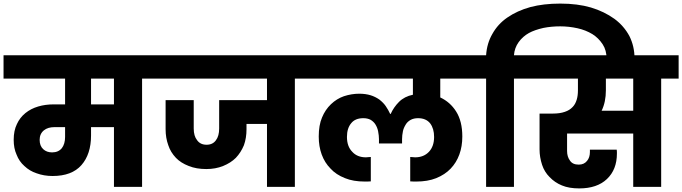

<svg xmlns="http://www.w3.org/2000/svg" viewBox="-37 -1051 3837 1080"><path d="M255.9 -193.8Q291.5 -193.8 311 -217.8Q329.1 -241.7 329.1 -280.8V-335.9H269Q232.4 -335.9 210 -317.9Q186 -298.3 186 -264.2Q186 -230.5 206.1 -211.9Q225.6 -193.8 255.9 -193.8ZM-17.1 -608.9V-740.2H859.9V-608.9H762.2V0H604V-335.9H475.1V-289.1Q475.1 -183.6 420.9 -122.1Q367.2 -61 258.8 -61Q210.4 -61 168.9 -76.2Q129.9 -88.9 100.1 -117.2Q70.8 -143.1 56.2 -181.2Q40 -216.8 40 -264.2Q40 -316.4 58.1 -353Q74.7 -389.6 106 -415Q136.7 -439.9 178.2 -452.1Q218.3 -463.9 265.1 -463.9H329.1V-608.9ZM475.1 -463.9H604V-608.9H475.1Z M1621.6 -608.9V0H1464.8V-354H1349.6V-324.2Q1349.6 -274.4 1335 -233.9Q1317.9 -192.9 1289.6 -163.1Q1261.2 -134.8 1217.8 -117.2Q1175.3 -100.1 1123.5 -100.1Q1067.4 -100.1 1024.9 -117.2Q979.5 -134.8 952.6 -163.1Q922.4 -194.8 909.7 -233.9Q894.5 -275.4 894.5 -324.2V-487.8H1052.7V-328.1Q1052.7 -285.6 1071.8 -262.2Q1089.8 -236.8 1125 -236.8Q1159.7 -236.8 1177.7 -262.2Q1195.8 -286.1 1195.8 -328.1V-487.8H1464.8V-608.9H825.7V-740.2H1719.7V-608.9Z M2290.5 -29.8Q2277.3 -29.8 2270.5 -30.8V-168Q2275.4 -167 2285.6 -167Q2290.5 -166 2297.9 -166Q2346.2 -166 2375.5 -196.8Q2404.8 -227.5 2404.8 -280.8Q2404.8 -327.6 2382.8 -356.9Q2359.4 -386.2 2314.5 -386.2Q2291 -386.2 2273.4 -377Q2254.9 -366.7 2245.6 -351.1Q2232.9 -330.6 2229.5 -313Q2224.6 -289.6 2224.6 -268.1V-244.1H2094.7V-268.1Q2094.7 -287.6 2089.8 -313Q2085.9 -333 2074.7 -351.1Q2065.4 -366.2 2047.9 -377Q2030.3 -386.2 2006.8 -386.2Q1960.9 -386.2 1938.5 -357.9Q1914.6 -329.6 1914.6 -280.8Q1914.6 -227.1 1944.8 -196.8Q1972.7 -166 2021.5 -166Q2028.8 -166 2033.7 -167Q2043.9 -167 2048.8 -168V-30.8Q2042 -29.8 2029.8 -29.8H2014.6Q1950.2 -29.8 1903.8 -48.8Q1853 -68.8 1822.8 -102.1Q1789.6 -135.3 1772.5 -182.1Q1755.9 -227.5 1755.9 -283.2Q1755.9 -346.7 1774.4 -390.1Q1792.5 -434.1 1824.7 -464.8Q1856.9 -495.6 1897.5 -509.8Q1940.9 -523.9 1983.4 -523.9Q2019 -523.9 2047.9 -515.1Q2073.2 -507.3 2096.7 -491.2Q2120.1 -472.7 2132.8 -454.1Q2147.5 -432.6 2157.7 -410.2H2160.6Q2177.7 -448.2 2207.5 -478Q2237.8 -508.3 2285.6 -518.1V-608.9H1685.5V-740.2H2633.8V-608.9H2439.5V-502.9Q2495.6 -476.6 2528.8 -423.8Q2563.5 -369.1 2563.5 -283.2Q2563.5 -227.5 2546.9 -182.1Q2530.3 -136.2 2497.6 -102.1Q2465.8 -68.8 2416.5 -48.8Q2368.7 -29.8 2304.7 -29.8Z M2599.1 -608.9V-740.2H2697.3Q2701.7 -807.1 2732.4 -859.9Q2763.2 -915.5 2816.4 -952.1Q2872.1 -990.7 2946.3 -1011.2Q3020 -1030.8 3114.3 -1030.8Q3211.9 -1030.8 3287.1 -1008.8Q3361.8 -986.3 3419.4 -944.8Q3472.7 -905.3 3503.4 -848.1Q3532.2 -790.5 3532.2 -723.1V-705.1H3375V-720.2Q3375 -768.6 3353 -801.8Q3329.6 -837.4 3295.4 -858.9Q3257.8 -881.8 3211.4 -892.1Q3163.1 -902.8 3114.3 -902.8Q3064.5 -902.8 3020 -894Q2970.2 -882.8 2938 -865.2Q2903.8 -846.2 2880.4 -814Q2856.9 -781.2 2854 -740.2H2952.1V-608.9H2854V0H2697.3V-608.9Z M3371.1 -543Q3371.1 -477.5 3347.2 -428.2H3524.9V-608.9H3371.1ZM2918 -608.9V-740.2H3780.3V-608.9H3682.1V0H3524.9V-299.8H3152.8V-202.1Q3152.8 -169.4 3168.9 -147.9Q3183.6 -125 3218.3 -125Q3248.5 -125 3265.1 -146Q3281.2 -165 3281.2 -195.8V-209H3432.1Q3433.1 -204.1 3433.1 -196.8V-187Q3433.1 -97.2 3377 -43.9Q3321.3 8.8 3221.2 8.8Q3163.6 8.8 3124 -7.8Q3084 -23.9 3054.2 -55.2Q3025.4 -84 3012.2 -124Q2998 -167.5 2998 -210V-412.1H3072.3Q3112.8 -412.1 3140.1 -421.9Q3167 -430.7 3184.1 -449.2Q3199.2 -464.4 3207 -490.2Q3213.9 -512.7 3213.9 -543V-608.9Z"/></svg>

Font: PoppinsZ
Style: Bold
Weight: 700
Designer: Ninad Kale (Devanagari), Jonny Pinhorn (Latin)
Foundry: Indian Type Foundry
Version: Version 3.002;FEAKit 1.0